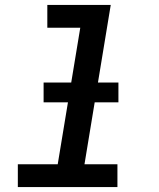

<svg xmlns="http://www.w3.org/2000/svg" viewBox="-20 -755 640 775"><path d="M52 0V-92H213L304 -643H171V-735H427L321 -92H454V0ZM458 -342H156V-422H458Z"/></svg>

Font: Iosevka Curly SmBdExObl
Style: Regular
Weight: 600
Width: 7
Italic angle: -9°
Monospace: yes
Designer: Belleve Invis
Foundry: Belleve Invis
Version: Version 11.1.0; ttfautohint (v1.8.3)